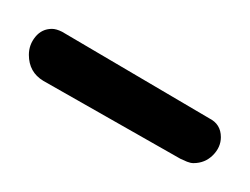

<svg xmlns="http://www.w3.org/2000/svg" viewBox="-20 -714 173 133"><path d="M114 -601Q112 -601 109.5 -602Q107 -603 105 -604L10 -658Q0 -664 0 -676Q0 -683 4.5 -688.5Q9 -694 16 -694Q19 -694 23 -692L125 -632Q133 -628 133 -619Q133 -612 127.5 -606.5Q122 -601 114 -601Z"/></svg>

Font: Dosis ExtraLight ExtraLight
Style: Regular
Weight: 250
Version: Version 3.001; ttfautohint (v1.8.2)